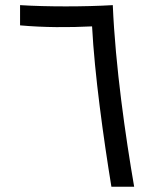

<svg xmlns="http://www.w3.org/2000/svg" viewBox="-20 -713 626 733"><path d="M405.3 0H492.2C459 -192.4 420.4 -460.4 410.6 -693.4C302.2 -687 158.2 -687 56.6 -693.4V-616.2C147.5 -607.9 243.2 -607.9 331.5 -612.3C340.8 -431.6 375 -185.5 405.3 0Z"/></svg>

Font: Cascadia Mono PL SemiLight
Style: Regular
Weight: 350
Monospace: yes
Designer: Aaron Bell
Foundry: Saja Typeworks
Version: Version 2404.023